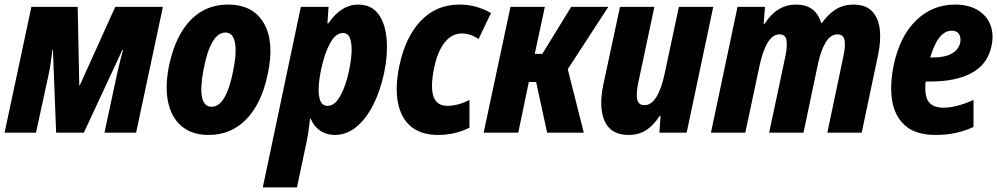

<svg xmlns="http://www.w3.org/2000/svg" viewBox="-25 -579 4352 838"><path d="M-5 0 112 -549H314L321 -206H323L478 -549H686L569 0H431L483 -243Q491 -279 498 -308Q505 -337 512 -361H509L341 0H220L206 -362H204Q200 -331 196 -303Q192 -275 186 -248L132 0Z M886 10Q814 10 768.5 -27.5Q723 -65 708.5 -134.5Q694 -204 714 -298Q742 -425 807.5 -492Q873 -559 970 -559Q1080 -559 1127 -477Q1174 -395 1143 -253Q1116 -126 1049.5 -58Q983 10 886 10ZM899 -113Q961 -113 992 -266Q1009 -349 1000.5 -393Q992 -437 959 -437Q895 -437 864 -279Q832 -113 899 -113Z M1122 239 1288 -549H1409L1404 -477H1408Q1464 -559 1538 -559Q1596 -559 1626.5 -517.5Q1657 -476 1662.5 -407.5Q1668 -339 1651 -258Q1634 -180 1603 -119.5Q1572 -59 1529.5 -24.5Q1487 10 1436 10Q1400 10 1372.5 -8.5Q1345 -27 1331 -61H1328Q1322 0 1311 50L1271 239ZM1405 -117Q1436 -117 1460 -160Q1484 -203 1498 -269Q1508 -315 1509.5 -352.5Q1511 -390 1502.5 -412.5Q1494 -435 1472 -435Q1440 -435 1416 -391Q1392 -347 1378 -282Q1368 -237 1366 -199.5Q1364 -162 1373 -139.5Q1382 -117 1405 -117Z M1888 10Q1812 10 1768 -27.5Q1724 -65 1711.5 -133Q1699 -201 1718 -292Q1745 -419 1812.5 -489Q1880 -559 1980 -559Q2019 -559 2053 -549.5Q2087 -540 2118 -522L2064 -409Q2026 -433 1991 -433Q1947 -433 1916 -394Q1885 -355 1870 -284Q1853 -202 1866.5 -159.5Q1880 -117 1928 -117Q1948 -117 1973 -123Q1998 -129 2024 -143V-22Q1996 -7 1960 1.5Q1924 10 1888 10Z M2086 0 2203 -549H2353L2309 -344H2342L2468 -549H2630L2453 -277L2523 0H2363L2315 -221H2283L2237 0Z M2719 10Q2641 10 2614 -50.5Q2587 -111 2609 -213L2681 -549H2831L2761 -219Q2751 -172 2756 -146Q2761 -120 2788 -120Q2818 -120 2840 -156Q2862 -192 2876 -258L2938 -549H3088L2972 0H2853L2858 -73H2854Q2827 -31 2794.5 -10.5Q2762 10 2719 10Z M3078 0 3194 -549H3314L3308 -475H3312Q3339 -517 3373 -538Q3407 -559 3450 -559Q3535 -559 3559 -479H3563Q3588 -516 3622 -537.5Q3656 -559 3700 -559Q3752 -559 3780 -531Q3808 -503 3814.5 -454Q3821 -405 3808 -342L3736 0H3586L3656 -333Q3666 -378 3661 -403.5Q3656 -429 3630 -429Q3600 -429 3579 -394.5Q3558 -360 3545 -300L3482 0H3332L3403 -334Q3412 -379 3407.5 -404Q3403 -429 3378 -429Q3347 -429 3325.5 -393Q3304 -357 3290 -292L3228 0Z M4059 10Q3971 10 3925 -31.5Q3879 -73 3868.5 -142Q3858 -211 3876 -296Q3902 -420 3973 -489.5Q4044 -559 4144 -559Q4201 -559 4240.5 -536Q4280 -513 4297 -472Q4314 -431 4302 -376Q4269 -223 4030 -223H4015Q4009 -161 4028 -135Q4047 -109 4093 -109Q4121 -109 4154 -117.5Q4187 -126 4224 -143V-25Q4188 -8 4147 1Q4106 10 4059 10ZM4129 -445Q4069 -445 4035 -328H4042Q4099 -328 4129 -345Q4159 -362 4166 -393Q4170 -414 4161 -429.5Q4152 -445 4129 -445Z"/></svg>

Font: Noto Sans Condensed ExtraBold
Style: Italic
Weight: 800
Width: 3
Italic angle: -12°
Designer: Monotype Design Team
Foundry: Monotype Imaging Inc.
Version: Version 2.013; ttfautohint (v1.8.4.7-5d5b)